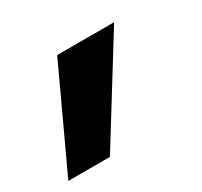

<svg xmlns="http://www.w3.org/2000/svg" viewBox="-175 -223 500 476"><g transform="rotate(-30 75.0 15.0)"><path d="M-100 157 32 -127H195L19 157Z"/></g></svg>

Font: Red Hat Display Black
Style: Italic
Weight: 900
Italic angle: -12°
Designer: Pentagram, MCKL
Foundry: Pentagram, MCKL
Version: Version 1.023; ttfautohint (v1.8.3)